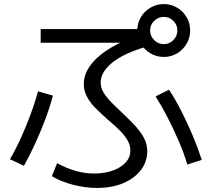

<svg xmlns="http://www.w3.org/2000/svg" viewBox="-20 -875 1040 944"><path d="M457 49Q400 49 339.5 33.5Q279 18 235 -9L261 -73Q305 -48 353 -34.5Q401 -21 449 -22Q499 -23 537.5 -37.5Q576 -52 598.5 -77Q621 -102 621 -135Q621 -162 606 -187Q591 -212 566.5 -236Q542 -260 511 -286Q478 -315 450.5 -342.5Q423 -370 407.5 -399.5Q392 -429 392 -462Q392 -506 420 -547.5Q448 -589 501 -625Q554 -661 630 -690L645 -665H180V-732H710V-648Q636 -628 583.5 -600.5Q531 -573 503 -539Q475 -505 475 -469Q475 -443 489.5 -419.5Q504 -396 528 -371.5Q552 -347 581 -320Q615 -288 643 -258Q671 -228 687.5 -197.5Q704 -167 704 -132Q704 -79 672 -38Q640 3 585 26Q530 49 457 49ZM29 -92Q58 -142 84 -199.5Q110 -257 131.5 -315.5Q153 -374 167 -426L240 -405Q226 -351 204 -292Q182 -233 155 -173.5Q128 -114 98 -60ZM901 -66Q884 -123 858.5 -182Q833 -241 804 -297.5Q775 -354 745 -401L811 -434Q842 -387 871.5 -329Q901 -271 927 -209.5Q953 -148 972 -89ZM785 -595Q750 -595 720 -612.5Q690 -630 672.5 -660Q655 -690 655 -725Q655 -761 672.5 -790.5Q690 -820 720 -837.5Q750 -855 785 -855Q821 -855 850.5 -837.5Q880 -820 897.5 -790.5Q915 -761 915 -725Q915 -690 897.5 -660Q880 -630 850.5 -612.5Q821 -595 785 -595ZM785 -658Q813 -658 832.5 -678Q852 -698 852 -725Q852 -753 832.5 -772.5Q813 -792 785 -792Q758 -792 738 -772.5Q718 -753 718 -725Q718 -698 738 -678Q758 -658 785 -658Z"/></svg>

Font: M PLUS 1
Style: Regular
Weight: 400
Designer: Coji Morishita
Foundry: UNDERFOREST DESIGN
Version: Version 1.001